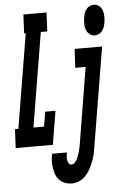

<svg xmlns="http://www.w3.org/2000/svg" viewBox="-95 -799 680 1066"><g transform="rotate(-5 245.0 -266.0)"><path d="M-32 0 -27 -105H-8L79 -630H70L75 -735H204L199 -630H163L76 -105H135L149 -187H206L175 0ZM460 -585Q443 -585 430 -596Q417 -607 412 -622.5Q407 -638 407 -655.5Q407 -673 410 -691Q412 -702 416 -713.5Q420 -725 427.5 -735Q435 -745 446.5 -750Q458 -755 469 -755Q486 -755 499 -744Q512 -733 517 -717.5Q522 -702 522 -684.5Q522 -667 519 -649Q517 -638 513 -626.5Q509 -615 501 -605Q493 -595 482.5 -590Q472 -585 460 -585ZM263 223Q243 223 225 216.5Q207 210 193.5 196.5Q180 183 173.5 165.5Q167 148 164 128.5Q161 109 161.5 89.5Q162 70 166 49H249Q247 60 246 70Q245 80 246.5 90Q248 100 253 109Q258 118 269 118Q279 118 287 109.5Q295 101 300 91.5Q305 82 308.5 72Q312 62 315 51.5Q318 41 320 31Q322 21 324 11L394 -415H336L342 -520H495L404 28Q401 49 396.5 70Q392 91 384 111Q376 131 366 150.5Q356 170 340.5 187Q325 204 304.5 213.5Q284 223 263 223Z"/></g></svg>

Font: Iosevka Curly Slab Extrabold
Style: Italic
Weight: 800
Italic angle: -9°
Monospace: yes
Designer: Belleve Invis
Foundry: Belleve Invis
Version: Version 22.1.2; ttfautohint (v1.8.4)